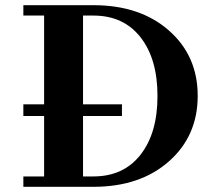

<svg xmlns="http://www.w3.org/2000/svg" viewBox="-20 -720 822 740"><path d="M70 -273V-318H150V-660H70V-700H340Q520 -700 631 -602.5Q742 -505 742 -350.5Q742 -196 631 -98Q520 0 340 0H70V-40H150V-273ZM340 -660H300V-318H450V-273H300V-40H340Q456 -40 521.5 -123.5Q587 -207 587 -350Q587 -493 521.5 -576.5Q456 -660 340 -660Z"/></svg>

Font: Croissant One
Style: Regular
Weight: 400
Designer: Eduardo Rodriguez Tunni
Foundry: Eduardo Rodriguez Tunni
Version: Version 1.001